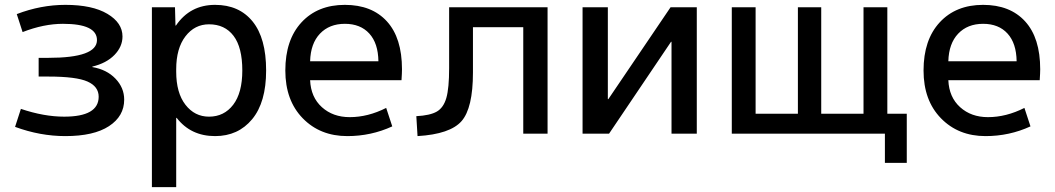

<svg xmlns="http://www.w3.org/2000/svg" viewBox="-20 -550 4342 790"><path d="M360 -274Q419 -264 455 -226.5Q491 -189 491 -140Q491 -72 428.5 -31Q366 10 249 10Q145 10 42 -28L66 -102Q161 -70 244 -70Q386 -70 386 -152Q386 -194 340 -214.5Q294 -235 179 -235H139V-312H179Q379 -312 379 -385Q379 -452 239 -452Q160 -452 73 -418L49 -492Q148 -530 249 -530Q360 -530 422 -493Q484 -456 484 -400Q484 -358 451 -324Q418 -290 360 -276Z M704 -445Q762 -530 865 -530Q964 -530 1019.5 -461.5Q1075 -393 1075 -260Q1075 -129 1017.5 -59.5Q960 10 865 10Q765 10 707 -65H705V220H605V-520H700L702 -445ZM977 -260Q977 -355 941 -402.5Q905 -450 840 -450Q781 -450 743 -400.5Q705 -351 705 -265V-255Q705 -168 743 -119Q781 -70 840 -70Q902 -70 939.5 -119Q977 -168 977 -260Z M1256 -298H1537Q1536 -372 1499.5 -412Q1463 -452 1399 -452Q1335 -452 1296.5 -411.5Q1258 -371 1256 -298ZM1256 -220Q1259 -150 1304.5 -109Q1350 -68 1419 -68Q1494 -68 1569 -106L1594 -30Q1507 10 1409 10Q1297 10 1225.5 -63.5Q1154 -137 1154 -260Q1154 -386 1220.5 -458Q1287 -530 1399 -530Q1510 -530 1572 -462Q1634 -394 1634 -265Q1634 -250 1632 -220Z M2233 0H2133V-438H1926V-252Q1926 -105 1879 -51.5Q1832 2 1698 10L1693 -72Q1750 -75 1777.5 -91Q1805 -107 1816.5 -147Q1828 -187 1828 -270V-520H2233Z M2481 -520V-142H2483L2739 -520H2847V0H2743V-378H2741L2486 0H2377V-520Z M3089 -82H3263V-520H3359V-82H3533V-520H3631V-82H3711V120H3621V0H2991V-520H3089Z M3882 -298H4163Q4162 -372 4125.5 -412Q4089 -452 4025 -452Q3961 -452 3922.5 -411.5Q3884 -371 3882 -298ZM3882 -220Q3885 -150 3930.5 -109Q3976 -68 4045 -68Q4120 -68 4195 -106L4220 -30Q4133 10 4035 10Q3923 10 3851.5 -63.5Q3780 -137 3780 -260Q3780 -386 3846.5 -458Q3913 -530 4025 -530Q4136 -530 4198 -462Q4260 -394 4260 -265Q4260 -250 4258 -220Z"/></svg>

Font: M PLUS 1p Medium
Style: Regular
Weight: 500
Version: Version 1.062